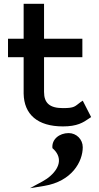

<svg xmlns="http://www.w3.org/2000/svg" viewBox="-20 -652 518 1007"><path d="M340 46C291 46 250 79 255 125C306 169 298 223 244 271C232 282 218 291 202 300L137 335L212 323C357 299 414 196 414 120C414 79 381 46 340 46ZM458 -38 414 -124 402 -116C372 -94 372 -85 310 -85C240 -85 211 -112 211 -170V-352H412V-449H211V-632H104V-449H22V-352H104V-161C106 -52 177 11 310 11C385 11 416 -9 449 -32Z"/></svg>

Font: Charger
Style: ExBd
Weight: 400
Designer: Jasper
Foundry: Cannot Into Space Fonts
Version: Version 0.99